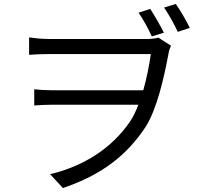

<svg xmlns="http://www.w3.org/2000/svg" viewBox="-20 -879 1040 970"><path d="M808 -714C789 -752 761 -800 739 -834L680 -815C704 -780 729 -735 747 -695ZM230 -682C189 -682 148 -687 127 -690V-602C150 -604 189 -606 230 -606H742C734 -549 721 -484 704 -423H242C210 -423 180 -425 153 -428V-346C183 -348 210 -350 244 -350H679C667 -318 653 -289 637 -265C546 -132 406 -40 233 1L298 71C495 4 620 -94 715 -237C773 -328 809 -487 832 -612C835 -628 840 -639 844 -648L780 -689C764 -684 742 -682 719 -682ZM809 -841C833 -805 859 -760 878 -718L939 -738C920 -777 892 -825 868 -859Z"/></svg>

Font: Noto Sans Mono CJK JP Regular
Style: Regular
Weight: 400
Designer: Ryoko NISHIZUKA (kana & ideographs); Paul D. Hunt (Latin, Greek & Cyrillic); Wenlong ZHANG (bopomofo); Sandoll Communica
Foundry: Adobe Systems Incorporated
Version: Version 1.004;PS 1.004;hotconv 1.0.82;makeotf.lib2.5.63406